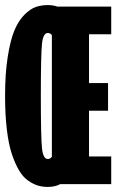

<svg xmlns="http://www.w3.org/2000/svg" viewBox="-28 -726 498 757"><path d="M160.5 11Q139.5 11 121.2 5.5Q103 0 83 -13.8Q63 -27.5 47.2 -54Q31.5 -80.5 18.8 -118.5Q6 -156.5 -1 -215.2Q-8 -274 -8 -348Q-8 -436 2.5 -502.2Q13 -568.5 29 -606.5Q45 -644.5 68.2 -667.8Q91.5 -691 113.2 -698.5Q135 -706 160.5 -706Q180.5 -706 198.5 -700H410.5V-591H323V-398.5H398V-289.5H323V-109H410.5V0H209.5Q189 11 160.5 11ZM133 -348Q133 -185 137.5 -142Q142 -99 160.5 -99Q170 -99 176.5 -108V-587.5Q170 -596 160.5 -596Q142 -596 137.5 -553.2Q133 -510.5 133 -348Z"/></svg>

Font: League Mono Condensed
Style: Bold
Weight: 700
Width: 1
Designer: Tyler Finck
Foundry: The League of Moveable Type / Tyler Finck
Version: Version 2.210